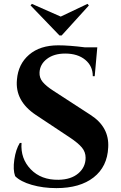

<svg xmlns="http://www.w3.org/2000/svg" viewBox="-20 -945 618 979"><path d="M294.4 -764.2 433.1 -917 426.3 -925.3 289.6 -860.4 142.6 -925.3 135.7 -917.5 283.2 -764.2ZM251 -482.9 441.9 -358.9Q538.1 -296.9 531.7 -192.9Q527.3 -95.2 457.5 -40.5Q387.7 14.2 267.6 14.2Q199.7 14.2 142.1 -2.4Q84.5 -19 57.1 -46.9Q45.4 -79.1 53 -131.1Q60.5 -183.1 81.1 -216.3H89.8Q84 -136.2 137 -81.5Q189.9 -26.9 278.3 -28.3Q342.3 -29.3 379.4 -61Q416.5 -92.8 416.5 -140.6Q416.5 -169.9 397.7 -192.6Q378.9 -215.3 336.4 -243.7L162.1 -359.4Q55.7 -430.7 66.4 -539.1Q72.8 -618.2 128.4 -666Q184.1 -713.9 276.9 -713.9Q332.5 -713.9 413.1 -703.6H476.1L462.9 -556.6H453.1Q453.1 -608.4 414.6 -640.1Q376 -671.9 312.5 -671.9Q254.9 -671.9 219.2 -644.5Q183.6 -617.2 181.6 -575.7Q180.2 -548.3 197.5 -527.3Q214.8 -506.3 251 -482.9Z"/></svg>

Font: Cinzel Bold
Style: Regular
Weight: 700
Designer: Natanael Gama
Version: Version 1.001;PS 001.001;hotconv 1.0.56;makeotf.lib2.0.21325